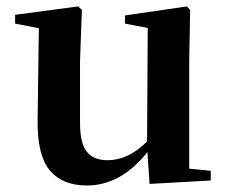

<svg xmlns="http://www.w3.org/2000/svg" viewBox="-20 -565 712 601"><path d="M572.3 -37.1 639.6 -30.3V0L448.2 10.7L441.4 -88.9Q358.4 15.6 252 15.6Q175.8 15.6 136.2 -31.2Q96.7 -78.1 97.7 -186.5L101.6 -476.6L27.3 -491.2V-518.6L224.6 -544.9L236.3 -534.2L230.5 -374V-179.7Q230.5 -116.2 252 -89.8Q273.4 -63.5 316.4 -63.5Q381.8 -63.5 440.4 -122.1L442.4 -477.5L371.1 -491.2V-516.6L564.5 -544.9L575.2 -534.2L572.3 -374Z"/></svg>

Font: GenRyuMin TW TTF Bold
Style: Regular
Weight: 700
Version: Version 1.300